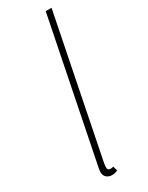

<svg xmlns="http://www.w3.org/2000/svg" viewBox="-195 -757 615 800"><g transform="rotate(-30 113.0 -357.0)"><path d="M86 8Q71 8 60.5 -1Q50 -10 50 -28Q50 -33 51.5 -40Q53 -47 54 -54L188 -722H216L82 -52Q81 -45 80.5 -40Q80 -35 80 -32Q80 -18 94 -18Q97 -18 99.5 -18.5Q102 -19 108 -20L114 2Q107 5 101 6.5Q95 8 86 8Z"/></g></svg>

Font: Source Sans 3
Style: Italic
Weight: 200
Italic angle: -11°
Designer: Paul D. Hunt
Foundry: Adobe
Version: Version 3.046;hotconv 1.0.118;makeotfexe 2.5.65603